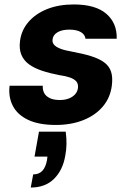

<svg xmlns="http://www.w3.org/2000/svg" viewBox="-20 -549 588 862"><path d="M231 12Q154 12 106 -11Q58 -34 37.5 -74Q17 -114 23 -164H172Q171 -145 178.5 -131Q186 -117 203.5 -108.5Q221 -100 248 -100Q272 -100 289.5 -107Q307 -114 317.5 -126Q328 -138 330 -154Q332 -172 323 -183Q314 -194 294 -201Q274 -208 245 -212Q203 -220 168.5 -231.5Q134 -243 110.5 -260Q87 -277 76 -303Q65 -329 70 -366Q76 -413 107.5 -450Q139 -487 191 -508Q243 -529 311 -529Q409 -529 457.5 -487Q506 -445 504 -375H364Q361 -395 342 -405.5Q323 -416 291 -416Q258 -416 238 -404Q218 -392 216 -372Q214 -359 222 -349Q230 -339 249.5 -331Q269 -323 304 -317Q353 -308 388.5 -297Q424 -286 447 -269.5Q470 -253 478.5 -227.5Q487 -202 482 -164Q475 -110 441.5 -70.5Q408 -31 353.5 -9.5Q299 12 231 12ZM118 293 129 234Q155 234 170 218Q185 202 191 170L193 154H135L155 42H275Q279 71 278.5 98Q278 125 273 150Q262 215 222.5 254Q183 293 118 293Z"/></svg>

Font: DM Sans 11pt Black
Style: Italic
Weight: 900
Italic angle: -10°
Version: Version 4.004;gftools[0.9.30]